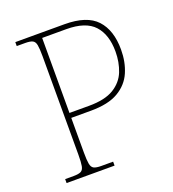

<svg xmlns="http://www.w3.org/2000/svg" viewBox="-131 -814 824 914"><g transform="rotate(-20 281.0 -357.0)"><path d="M50 0V-20H93Q118 -20 130 -26Q142 -32 145.5 -51Q149 -70 149 -108V-606Q149 -645 145.5 -663.5Q142 -682 130 -688Q118 -694 93 -694H50V-714H299Q412 -714 461.5 -660.5Q511 -607 511 -509Q511 -446 489 -395Q467 -344 416 -314Q365 -284 277 -284H177V-108Q177 -70 180.5 -51Q184 -32 196 -26Q208 -20 233 -20H293V0ZM276 -309Q357 -309 402 -336.5Q447 -364 465 -409.5Q483 -455 483 -509Q483 -595 440 -642Q397 -689 299 -689H177V-309Z"/></g></svg>

Font: Noto Serif Thin
Style: Regular
Weight: 100
Designer: Monotype Design Team
Foundry: Monotype Imaging Inc.
Version: Version 2.015